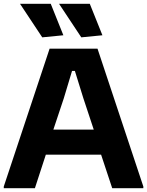

<svg xmlns="http://www.w3.org/2000/svg" viewBox="-20 -998 780 1018"><path d="M0 -9 243 -740H497L740 -9V0H575L516 -178H223L165 0H0ZM477 -311 422 -477 377 -622H362L318 -476L263 -311ZM204 -800 86 -978H249L316 -811ZM411 -800 293 -978H456L523 -811Z"/></svg>

Font: Encode Sans Normal
Style: Bold
Weight: 700
Designer: Pablo Impallari, Andres Torresi
Foundry: Pablo Impallari, Andres Torresi
Version: Version 1.000; ttfautohint (v1.00) -l 8 -r 50 -G 200 -x 14 -